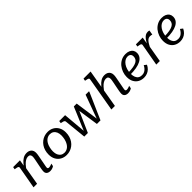

<svg xmlns="http://www.w3.org/2000/svg" viewBox="290 -2060 3398 3398"><g transform="rotate(-45 1989.0 -361.5)"><path d="M64 0H153L216 -364L210 -377L232 -508H62L54 -462L68 -460Q93 -457 109.5 -452Q126 -447 133.5 -438.5Q141 -430 138 -415ZM489 -161 520 -325Q525 -349 527 -368.5Q529 -388 529 -401Q529 -457 496 -487.5Q463 -518 407 -518Q356 -518 314 -493Q272 -468 234 -422Q196 -376 159 -315L183 -290Q218 -346 251.5 -382.5Q285 -419 316.5 -437Q348 -455 380 -455Q412 -455 425.5 -438Q439 -421 439 -392Q439 -380 436.5 -363.5Q434 -347 429 -321L401 -179Q395 -150 392 -130.5Q389 -111 387.5 -97.5Q386 -84 386 -71Q386 -45 398 -27.5Q410 -10 431 -1.5Q452 7 479 7Q499 7 516.5 3Q534 -1 548.5 -8Q563 -15 573 -22L583 -74Q578 -72 565.5 -67Q553 -62 538 -57.5Q523 -53 508 -53Q492 -53 484 -60Q476 -67 476 -80Q476 -88 477.5 -98.5Q479 -109 482 -124.5Q485 -140 489 -161Z M1041 -173Q1049 -193 1053.5 -214.5Q1058 -236 1060.5 -257.5Q1063 -279 1063 -300Q1063 -350 1047 -386Q1031 -422 1001.5 -441.5Q972 -461 932 -461Q903 -461 879 -451Q855 -441 836 -424Q817 -407 802.5 -383.5Q788 -360 778 -333Q771 -313 766 -291.5Q761 -270 758.5 -248.5Q756 -227 756 -206Q756 -156 772 -120Q788 -84 817.5 -64.5Q847 -45 887 -45Q916 -45 940 -55Q964 -65 983 -82Q1002 -99 1016.5 -122.5Q1031 -146 1041 -173ZM662 -220Q662 -274 675.5 -320Q689 -366 714 -402.5Q739 -439 773 -465Q807 -491 847.5 -504.5Q888 -518 933 -518Q997 -518 1047.5 -489.5Q1098 -461 1127.5 -408.5Q1157 -356 1157 -284Q1157 -230 1143.5 -184.5Q1130 -139 1105 -102.5Q1080 -66 1046 -40.5Q1012 -15 971.5 -1.5Q931 12 886 12Q823 12 772 -16Q721 -44 691.5 -96.5Q662 -149 662 -220Z M1424 0H1334L1292 -415Q1291 -430 1282 -438Q1273 -446 1257.5 -451Q1242 -456 1218 -460L1208 -462L1215 -508H1362L1404 -32L1384 -40Q1408 -99 1432.5 -157.5Q1457 -216 1482 -274.5Q1507 -333 1531.5 -391.5Q1556 -450 1580 -508H1652L1720 -32L1704 -40Q1725 -99 1746.5 -157.5Q1768 -216 1789.5 -274.5Q1811 -333 1832.5 -391.5Q1854 -450 1875 -508H1959V-498Q1932 -436 1904.5 -373.5Q1877 -311 1849.5 -249Q1822 -187 1794.5 -124.5Q1767 -62 1740 0H1650L1589 -414L1613 -428Q1582 -357 1550.5 -285.5Q1519 -214 1487.5 -143Q1456 -72 1424 0Z M2012 0H2101L2227 -735H2050L2042 -689L2053 -687Q2079 -683 2095 -678Q2111 -673 2118.5 -665Q2126 -657 2123 -642ZM2437 -161 2468 -325Q2473 -349 2475 -368.5Q2477 -388 2477 -401Q2477 -438 2462 -464Q2447 -490 2419.5 -504Q2392 -518 2355 -518Q2304 -518 2262 -493Q2220 -468 2182.5 -422.5Q2145 -377 2107 -315L2131 -290Q2167 -346 2199.5 -382.5Q2232 -419 2264 -437Q2296 -455 2328 -455Q2360 -455 2373.5 -438Q2387 -421 2387 -392Q2387 -380 2384.5 -363.5Q2382 -347 2377 -321L2349 -179Q2343 -150 2340 -130.5Q2337 -111 2335.5 -97.5Q2334 -84 2334 -71Q2334 -45 2346 -27.5Q2358 -10 2379 -1.5Q2400 7 2427 7Q2447 7 2464.5 3Q2482 -1 2496.5 -8Q2511 -15 2521 -22L2531 -74Q2526 -72 2513.5 -67Q2501 -62 2486 -57.5Q2471 -53 2456 -53Q2440 -53 2432 -60Q2424 -67 2424 -80Q2424 -87 2425.5 -98Q2427 -109 2430 -124.5Q2433 -140 2437 -161Z M2822 12Q2762 12 2714 -14Q2666 -40 2638 -90.5Q2610 -141 2610 -214Q2610 -270 2629 -324Q2648 -378 2683.5 -422Q2719 -466 2769.5 -492Q2820 -518 2882 -518Q2932 -518 2968 -501.5Q3004 -485 3023 -455.5Q3042 -426 3042 -388Q3042 -342 3019 -306.5Q2996 -271 2950 -246.5Q2904 -222 2835 -210Q2766 -198 2674 -198L2682 -249Q2760 -250 2812.5 -259.5Q2865 -269 2896.5 -286.5Q2928 -304 2941.5 -329.5Q2955 -355 2955 -388Q2955 -410 2946 -426.5Q2937 -443 2920 -452Q2903 -461 2877 -461Q2841 -461 2809.5 -441.5Q2778 -422 2753.5 -387Q2729 -352 2715 -305Q2701 -258 2701 -202Q2701 -153 2715.5 -117.5Q2730 -82 2758 -63.5Q2786 -45 2827 -45Q2864 -45 2891.5 -60Q2919 -75 2939 -99Q2959 -123 2972 -150L3018 -115Q2999 -74 2969.5 -45.5Q2940 -17 2902.5 -2.5Q2865 12 2822 12Z M3136 0H3225L3288 -364L3280 -365L3304 -508H3134L3126 -462L3140 -460Q3165 -457 3181.5 -452Q3198 -447 3205.5 -438.5Q3213 -430 3210 -415ZM3477 -512Q3472 -514 3461.5 -516Q3451 -518 3438 -518Q3406 -518 3380 -502.5Q3354 -487 3331 -458Q3308 -429 3285 -387.5Q3262 -346 3237 -293L3260 -270Q3284 -318 3303 -350Q3322 -382 3339 -400Q3356 -418 3374 -426Q3392 -434 3414 -434Q3430 -434 3441 -431Q3452 -428 3462 -425Z M3728 12Q3668 12 3620 -14Q3572 -40 3544 -90.5Q3516 -141 3516 -214Q3516 -270 3535 -324Q3554 -378 3589.5 -422Q3625 -466 3675.5 -492Q3726 -518 3788 -518Q3838 -518 3874 -501.5Q3910 -485 3929 -455.5Q3948 -426 3948 -388Q3948 -342 3925 -306.5Q3902 -271 3856 -246.5Q3810 -222 3741 -210Q3672 -198 3580 -198L3588 -249Q3666 -250 3718.5 -259.5Q3771 -269 3802.5 -286.5Q3834 -304 3847.5 -329.5Q3861 -355 3861 -388Q3861 -410 3852 -426.5Q3843 -443 3826 -452Q3809 -461 3783 -461Q3747 -461 3715.5 -441.5Q3684 -422 3659.5 -387Q3635 -352 3621 -305Q3607 -258 3607 -202Q3607 -153 3621.5 -117.5Q3636 -82 3664 -63.5Q3692 -45 3733 -45Q3770 -45 3797.5 -60Q3825 -75 3845 -99Q3865 -123 3878 -150L3924 -115Q3905 -74 3875.5 -45.5Q3846 -17 3808.5 -2.5Q3771 12 3728 12Z"/></g></svg>

Font: Roboto Serif 20pt
Style: Italic
Weight: 400
Italic angle: -10°
Designer: Greg Gazdowicz
Foundry: Commercial Type
Version: Version 1.008